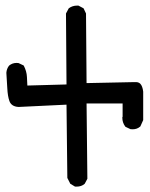

<svg xmlns="http://www.w3.org/2000/svg" viewBox="-20 -655 540 692"><path d="M39.6 -428.2Q42.5 -428.2 46.9 -427.7L65.4 -418.9Q76.2 -398.4 77.1 -377.4L78.6 -346.7L219.7 -350.6L217.8 -606.4L227.5 -624.5L228.5 -625.5Q241.2 -634.8 257.8 -634.8Q259.3 -634.8 262.7 -634.8L281.2 -625L290 -606.4L292 -355.5Q439.9 -358.9 455.3 -358.9Q470.7 -358.9 472.7 -358.9Q480 -358.4 485.8 -353Q493.7 -344.7 496.1 -324.7V-222.2L485.8 -199.2L484.4 -198.2Q473.6 -189 458 -189Q454.6 -189 450.2 -189.5L432.6 -197.8L431.2 -199.2Q420.9 -213.4 420.9 -230.5V-232.4L421.9 -234.4V-282.2H292L294.9 -10.7L285.6 6.8L284.7 7.8Q273.4 17.6 256.3 17.6Q254.4 17.6 250.5 17.6L233.4 7.3L222.7 -13.7L219.7 -277.8L46.9 -269.5Q20.5 -271 13.7 -291.5Q7.8 -308.1 6.3 -336.9Q4.9 -365.7 2.9 -392.6Q3.9 -407.2 12.7 -418.5Q24.4 -428.2 39.6 -428.2Z"/></svg>

Font: Bakudai
Style: Bold
Weight: 700
Version: Version 1.48